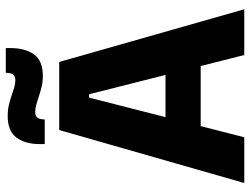

<svg xmlns="http://www.w3.org/2000/svg" viewBox="-120 -744 864 663"><g transform="rotate(-90 311.5 -412.0)"><path d="M11.5 0 194.5 -639H429.5L611.5 0H453.5L318 -536H306.5L169.5 0ZM167 -150.5V-272H455V-150.5ZM380.5 -695.5Q362 -695.5 345 -699.5Q328 -703.5 312.5 -708.8Q297 -714 283 -718Q269 -722 257 -722Q243 -722 237.2 -714.2Q231.5 -706.5 231 -691V-689H146V-707Q146 -755.5 168 -786.2Q190 -817 244 -817Q263 -817 280.2 -813Q297.5 -809 312.5 -803.8Q327.5 -798.5 341 -794.5Q354.5 -790.5 366.5 -790.5Q381 -790.5 386.2 -798.2Q391.5 -806 392 -821.5V-823.5H477.5V-807Q477.5 -757 455.8 -726.2Q434 -695.5 380.5 -695.5Z"/></g></svg>

Font: Anek Bangla Medium
Style: Bold
Weight: 700
Version: Version 1.003